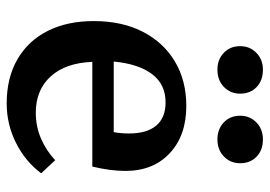

<svg xmlns="http://www.w3.org/2000/svg" viewBox="-136 -656 806 574"><g transform="rotate(90 267.0 -369.0)"><path d="M289 14Q213 14 157.5 -18Q102 -50 72.5 -108.5Q43 -167 43 -246Q43 -331 75 -393Q107 -455 164 -489Q221 -523 297 -523Q385 -523 438 -473.5Q491 -424 491 -341Q491 -296 478 -242H165Q168 -162 208.5 -117.5Q249 -73 317 -73Q358 -73 394 -88.5Q430 -104 459 -131L498 -89Q463 -42 407.5 -14Q352 14 289 14ZM164 -306H375Q379 -326 379 -352Q379 -405 355.5 -433Q332 -461 286 -461Q232 -461 201.5 -420.5Q171 -380 164 -306ZM397 -616Q366 -616 346 -635Q326 -654 326 -684Q326 -713 346 -732.5Q366 -752 397 -752Q429 -752 448.5 -733Q468 -714 468 -684Q468 -655 448 -635.5Q428 -616 397 -616ZM188 -616Q158 -616 138 -635Q118 -654 118 -684Q118 -713 138 -732.5Q158 -752 188 -752Q221 -752 240.5 -733Q260 -714 260 -684Q260 -655 240 -635.5Q220 -616 188 -616Z"/></g></svg>

Font: Literata 12pt Medium
Style: Regular
Weight: 500
Designer: Latin by Veronika Burian and Jose Scaglione. Greek by Irene Vlachou. Cyrillic by Vera Evstafieva.
Foundry: TypeTogether
Version: Version 3.002